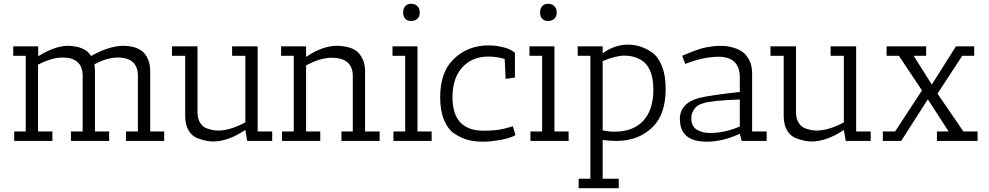

<svg xmlns="http://www.w3.org/2000/svg" viewBox="-20 -745 5229 1015"><path d="M355 0V-50H417V-344Q417 -441 309 -441Q252 -440 181 -403V-50H257V0H55V-50H116V-450H50V-500H182V-450H181V-447Q264 -499 333 -503Q428 -503 462 -449Q549 -499 626 -503Q696 -503 732 -474Q749 -461 761.5 -433.5Q774 -406 774 -368V-50H848V0H646V-50H709V-343Q709 -441 602 -441Q544 -440 479 -405Q482 -388 482 -368V-50H557V0Z M1277 -58Q1186 3 1105 3Q1071 3 1025 -14Q995 -25 977 -55.5Q959 -86 959 -132V-450H889V-500H1024V-152Q1024 -117 1039 -94.5Q1054 -72 1077 -65Q1115 -53 1138 -55Q1198 -56 1277 -98V-450H1207V-500H1342V-50H1419V0H1287Z M1466 -450V-500H1598V-444Q1680 -500 1755 -503Q1828 -503 1866 -474Q1883 -461 1896.5 -433.5Q1910 -406 1910 -368V-50H1987V0H1785V-50H1845V-343Q1845 -440 1731 -440Q1669 -438 1598 -399V-50H1673V0H1471V-50H1533V-450Z M2055 -450V-500H2187V-50H2262V0H2060V-50H2122V-450ZM2153 -634Q2133 -634 2122 -646.5Q2111 -659 2111 -679.5Q2111 -700 2122.5 -712.5Q2134 -725 2154 -725Q2174 -725 2186.5 -712.5Q2199 -700 2199 -678.5Q2199 -657 2186 -645.5Q2173 -634 2153 -634Z M2562 -446Q2477 -446 2424.5 -389.5Q2372 -333 2372 -231Q2372 -54 2537 -54Q2601 -54 2644 -64.5Q2687 -75 2691 -78L2705 -31Q2682 -16 2629 -6Q2576 4 2533 4Q2490 4 2455 -5Q2420 -14 2384.5 -37Q2349 -60 2328 -109.5Q2307 -159 2307 -230Q2307 -361 2374 -428Q2449 -505 2563 -505Q2599 -505 2639.5 -495.5Q2680 -486 2702 -466V-335L2653 -328L2648 -433Q2607 -446 2562 -446Z M2779 -450V-500H2911V-50H2986V0H2784V-50H2846V-450ZM2877 -634Q2857 -634 2846 -646.5Q2835 -659 2835 -679.5Q2835 -700 2846.5 -712.5Q2858 -725 2878 -725Q2898 -725 2910.5 -712.5Q2923 -700 2923 -678.5Q2923 -657 2910 -645.5Q2897 -634 2877 -634Z M3034 -450V-500H3166V-463Q3229 -509 3300 -509Q3368 -509 3428 -467Q3460 -444 3479.5 -395Q3499 -346 3499 -276Q3499 -143 3433 -76Q3358 0 3239 0Q3204 0 3166 -5V200H3251V250H3039V200H3101V-450ZM3166 -422V-56Q3195 -49 3229 -49Q3328 -49 3381 -107Q3434 -165 3434 -271Q3434 -394 3362 -432Q3327 -451 3281 -451Q3235 -451 3166 -422Z M3716 4Q3583 4 3575 -101Q3574 -108 3574 -115Q3574 -199 3675 -227Q3731 -241 3891 -259V-336Q3891 -445 3777 -445Q3695 -444 3603 -407L3586 -450L3596 -454Q3674 -488 3715 -495Q3756 -502 3775 -502.5Q3794 -503 3811.5 -502Q3829 -501 3857 -493Q3885 -485 3905.5 -470.5Q3926 -456 3941 -427Q3956 -398 3956 -358V-50H4033V0H3901L3891 -38Q3801 4 3716 4ZM3734 -42Q3810 -42 3891 -76V-219Q3741 -214 3697 -199Q3663 -190 3649 -166.5Q3635 -143 3635 -129Q3635 -115 3635 -110Q3638 -74 3666 -58Q3694 -42 3734 -42Z M4441 -58Q4350 3 4269 3Q4235 3 4189 -14Q4159 -25 4141 -55.5Q4123 -86 4123 -132V-450H4053V-500H4188V-152Q4188 -117 4203 -94.5Q4218 -72 4241 -65Q4279 -53 4302 -55Q4362 -56 4441 -98V-450H4371V-500H4506V-50H4583V0H4451Z M4933 0V-50H4995L4885 -220L4744 0H4647V-50H4712L4854 -267L4732 -450H4667V-500H4876V-450H4810L4906 -298L5033 -499H5035V-500H5130V-450H5067L4936 -250L5073 -50H5148V0Z"/></svg>

Font: Antic Slab
Style: Regular
Weight: 400
Designer: Santiago Orozco
Foundry: Santiago Orozco
Version: Version 001.002